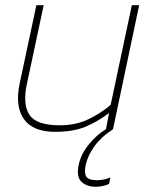

<svg xmlns="http://www.w3.org/2000/svg" viewBox="-20 -494 610 734"><path d="M346 220Q312 220 291.5 201Q271 182 281 135Q290 94 320.5 57Q351 20 385 0L397 -62Q352 -28 305.5 -9Q259 10 191 10Q106 10 71.5 -38.5Q37 -87 55 -174L119 -474H147L83 -174Q66 -95 92.5 -55Q119 -15 209 -15Q269 -15 316.5 -37.5Q364 -60 403 -93L484 -474H512L412 0Q367 29 341.5 64.5Q316 100 308 135Q301 166 309.5 180.5Q318 195 351 195Q364 195 378 192Q392 189 402 184L397 209Q385 215 371 217.5Q357 220 346 220Z"/></svg>

Font: Kanit Thin
Style: Italic
Weight: 250
Italic angle: -12°
Designer: Katatrad Team
Foundry: CadsonDemak
Version: Version 2.000; ttfautohint (v1.8.3)